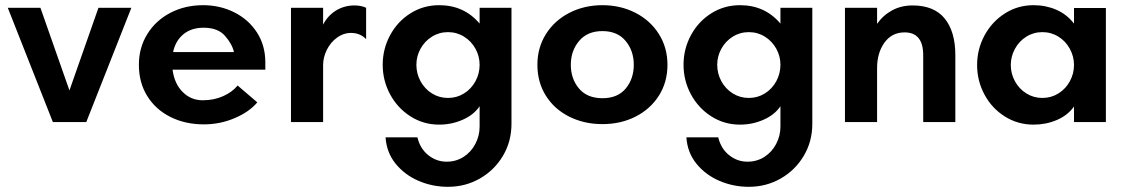

<svg xmlns="http://www.w3.org/2000/svg" viewBox="-20 -471 4351 741"><path d="M10 -441H136L248 -122L360 -441H487L313 0H184Z M516 -221Q516 -287 548.5 -339.5Q581 -392 637.5 -421.5Q694 -451 764 -451Q829 -451 884 -423.5Q939 -396 971.5 -346Q1004 -296 1004 -230V-202H646Q653 -148 685 -116Q717 -84 762 -84Q806 -84 841.5 -100Q877 -116 897 -141L973 -76Q942 -39 885.5 -15Q829 9 767 9Q695 9 638 -19.5Q581 -48 548.5 -100Q516 -152 516 -221ZM883 -270Q876 -301 848.5 -332.5Q821 -364 766 -364Q718 -364 687.5 -338.5Q657 -313 648 -270Z M1103 -441H1227V-376Q1245 -411 1277 -430.5Q1309 -450 1348 -450Q1374 -450 1393 -441V-320Q1370 -344 1334 -344Q1306 -344 1281 -326Q1256 -308 1241.5 -279Q1227 -250 1227 -220V0H1103Z M1468 59H1591Q1601 102 1632.5 127.5Q1664 153 1704 153Q1740 153 1769 134.5Q1798 116 1814.5 84.5Q1831 53 1831 18V-61Q1809 -28 1766 -9Q1723 10 1675 10Q1614 10 1564 -22Q1514 -54 1485.5 -107Q1457 -160 1457 -221Q1457 -282 1485.5 -335Q1514 -388 1564 -419.5Q1614 -451 1675 -451Q1771 -451 1831 -380V-441H1954V7Q1954 75 1921 130.5Q1888 186 1832 218Q1776 250 1709 250Q1649 250 1595.5 227Q1542 204 1507 161Q1472 118 1468 59ZM1709 -93Q1743 -93 1771 -110.5Q1799 -128 1815 -157.5Q1831 -187 1831 -221Q1831 -254 1815 -283Q1799 -312 1771 -329.5Q1743 -347 1709 -347Q1675 -347 1647 -329.5Q1619 -312 1603 -283Q1587 -254 1587 -221Q1587 -187 1603 -157.5Q1619 -128 1647 -110.5Q1675 -93 1709 -93Z M2054 -221Q2054 -287 2087 -339.5Q2120 -392 2177.5 -421.5Q2235 -451 2305 -451Q2375 -451 2432.5 -421.5Q2490 -392 2523 -339.5Q2556 -287 2556 -221Q2556 -154 2523 -102Q2490 -50 2433 -21Q2376 8 2305 8Q2234 8 2176.5 -21Q2119 -50 2086.5 -102Q2054 -154 2054 -221ZM2305 -92Q2364 -92 2395 -129.5Q2426 -167 2426 -221Q2426 -275 2394.5 -313Q2363 -351 2305 -351Q2247 -351 2215 -313Q2183 -275 2183 -221Q2183 -167 2214.5 -129.5Q2246 -92 2305 -92Z M2629 59H2752Q2762 102 2793.5 127.5Q2825 153 2865 153Q2901 153 2930 134.5Q2959 116 2975.5 84.5Q2992 53 2992 18V-61Q2970 -28 2927 -9Q2884 10 2836 10Q2775 10 2725 -22Q2675 -54 2646.5 -107Q2618 -160 2618 -221Q2618 -282 2646.5 -335Q2675 -388 2725 -419.5Q2775 -451 2836 -451Q2932 -451 2992 -380V-441H3115V7Q3115 75 3082 130.5Q3049 186 2993 218Q2937 250 2870 250Q2810 250 2756.5 227Q2703 204 2668 161Q2633 118 2629 59ZM2870 -93Q2904 -93 2932 -110.5Q2960 -128 2976 -157.5Q2992 -187 2992 -221Q2992 -254 2976 -283Q2960 -312 2932 -329.5Q2904 -347 2870 -347Q2836 -347 2808 -329.5Q2780 -312 2764 -283Q2748 -254 2748 -221Q2748 -187 2764 -157.5Q2780 -128 2808 -110.5Q2836 -93 2870 -93Z M3241 -441H3365V-379Q3388 -412 3423 -431Q3458 -450 3502 -450Q3585 -450 3626 -399.5Q3667 -349 3667 -258V0H3543V-258Q3543 -346 3471 -346Q3422 -346 3393.5 -306.5Q3365 -267 3365 -208V0H3241Z M3751 -220Q3751 -281 3779.5 -334Q3808 -387 3858 -419Q3908 -451 3969 -451Q4016 -451 4056.5 -433.5Q4097 -416 4125 -380V-440H4248V0H4125V-60Q4101 -26 4059 -8Q4017 10 3969 10Q3908 10 3858 -21.5Q3808 -53 3779.5 -106Q3751 -159 3751 -220ZM4003 -93Q4037 -93 4065 -110.5Q4093 -128 4109 -157.5Q4125 -187 4125 -220Q4125 -253 4109 -282.5Q4093 -312 4065 -329.5Q4037 -347 4003 -347Q3969 -347 3941 -329.5Q3913 -312 3897 -282.5Q3881 -253 3881 -220Q3881 -187 3897 -157.5Q3913 -128 3941 -110.5Q3969 -93 4003 -93Z"/></svg>

Font: Teachers SemiBold
Style: Regular
Weight: 600
Designer: Alfredo Marco Pradil & Chank Diesel
Version: Version 0.009